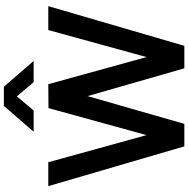

<svg xmlns="http://www.w3.org/2000/svg" viewBox="-10 -986 995 1016"><g transform="rotate(-90 488.0 -477.5)"><path d="M537.5 -955H436L299.5 -797.5H412L486.5 -886.5L561.5 -797.5H674ZM341 0 488 -512 635 0H754L964 -720H837.5L694.5 -200L551 -720L424.5 -719L281.5 -200L138 -720H11.5L222 0Z"/></g></svg>

Font: Hauora
Style: Bold
Weight: 700
Designer: Wayne Shih
Foundry: WCYS
Version: Version 1.001;hotconv 1.0.109;makeotfexe 2.5.65596